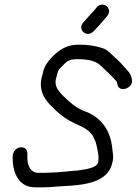

<svg xmlns="http://www.w3.org/2000/svg" viewBox="-20 -838 585 821"><path d="M173 -99H139C138 -99 136 -100 130 -101C106 -110 96 -134 97 -171V-181C98 -201 82 -210 67 -208C47 -205 33 -188 34 -163L35 -141C40 -92 64 -37 130 -37H164C181 -37 201 -38 219 -40C301 -46 438 -42 460 -141C468 -168 461 -186 460 -204C452 -286 408 -341 335 -365C301 -380 278 -401 251 -427C234 -445 211 -468 219 -499L224 -519C229 -538 230 -539 244 -553C265 -576 274 -585 311 -585C359 -585 391 -577 412 -556C434 -535 460 -512 479 -489C480 -488 480 -483 482 -477C490 -438 553 -462 544 -499C542 -512 537 -523 529 -532L514 -549C506 -559 484 -582 474 -590C458 -603 445 -623 419 -632C391 -641 360 -647 321 -647C279 -647 254 -637 227 -616C203 -597 169 -564 163 -524C162 -518 159 -512 158 -506C144 -444 177 -406 204 -380C228 -356 248 -338 279 -321C309 -304 339 -296 361 -276C371 -264 376 -263 380 -250L381 -248C388 -235 391 -226 394 -211C398 -189 404 -173 400 -146C397 -122 356 -115 313 -109C276 -107 233 -100 196 -100C188 -100 180 -99 173 -99ZM381 -705C395 -720 414 -740 428 -757L437 -768C466 -799 422 -839 393 -806L384 -795C378 -789 369 -779 362 -771L337 -743C308 -712 351 -673 381 -705Z"/></svg>

Font: PolanStronk
Style: BdIta
Weight: 700
Version: Version 1.0